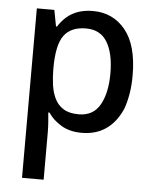

<svg xmlns="http://www.w3.org/2000/svg" viewBox="-57 -629 744 929"><g transform="rotate(5 315.0 -164.0)"><path d="M85 253V-570H170L185 -491H190Q206 -517 229 -537.5Q252 -558 284 -569.5Q316 -581 357 -581Q455 -581 515 -507Q575 -433 575 -287Q575 -238 568 -197Q561 -156 549 -123Q490 11 353 11Q295 11 254 -13.5Q213 -38 190 -73H184Q186 -55 188 -27.5Q190 0 190 22V253ZM331 -77Q402 -77 434.5 -135Q467 -193 467 -287Q467 -384 434 -439Q401 -494 331 -494Q258 -494 224 -448Q190 -402 190 -287Q190 -247 195 -209.5Q200 -172 214.5 -142Q229 -112 257 -94.5Q285 -77 331 -77Z"/></g></svg>

Font: Menbere
Style: Regular
Weight: 400
Designer: Aleme Tadesse
Foundry: Sorkin Type Co
Version: Version 1.000